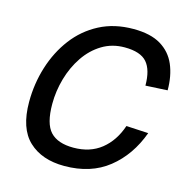

<svg xmlns="http://www.w3.org/2000/svg" viewBox="-109 -829 921 948"><g transform="rotate(15 352.0 -355.0)"><path d="M302 16Q187 16 120 -47Q53 -110 53 -245Q53 -338 80 -424.5Q107 -511 158.5 -579Q210 -647 285.5 -686.5Q361 -726 459 -726Q546 -726 598.5 -694.5Q651 -663 675 -607Q699 -551 699 -477L587 -471Q587 -551 554 -589Q521 -627 440 -627Q376 -627 325 -596Q274 -565 238.5 -512.5Q203 -460 184.5 -395.5Q166 -331 166 -265Q166 -164 204 -123.5Q242 -83 322 -83Q407 -83 464 -128.5Q521 -174 548 -254L661 -248Q617 -127 527 -55.5Q437 16 302 16Z"/></g></svg>

Font: Geist Medium
Style: Italic
Weight: 500
Italic angle: -12°
Designer: Basement.studio, Andrés Briganti, Mateo Zaragoza
Foundry: Basement.studio, Vercel, Andrés Briganti, Guido Ferreyra, Mateo Zaragoza
Version: Version 1.500; ttfautohint (v1.8.4.7-5d5b)